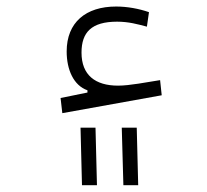

<svg xmlns="http://www.w3.org/2000/svg" viewBox="-20 -345 626 582"><path d="M168.9 -2 470.2 -56.2 465.3 -102.1C423.8 -95.7 373 -85.4 337.9 -85.4C269 -85.4 227.1 -117.2 227.1 -185.5C227.1 -247.1 257.3 -279.3 335 -279.3C370.1 -279.3 397.5 -271.5 425.3 -264.2L431.6 -308.1C400.9 -318.8 365.7 -325.2 332 -325.2C240.2 -325.2 182.1 -277.3 182.1 -189C182.1 -133.8 203.1 -85.9 245.1 -71.3V-64.5L163.6 -47.9ZM228.5 216.3H273.9L269.5 42H224.1ZM354 216.3H398.9L394.5 42H349.1Z"/></svg>

Font: Cascadia Code PL ExtraLight
Style: Regular
Weight: 200
Monospace: yes
Designer: Aaron Bell
Foundry: Saja Typeworks
Version: Version 2404.023